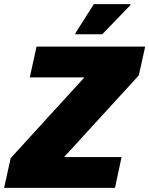

<svg xmlns="http://www.w3.org/2000/svg" viewBox="-38 -915 727 935"><path d="M-18 0 14 -145 373 -538H107L140 -688H669L638 -548L274 -150H554L522 0ZM329 -748V-753L419 -895H597V-890L460 -748Z"/></svg>

Font: Saira Thin ExtraBold
Style: Italic
Weight: 800
Italic angle: -12°
Version: Version 1.101